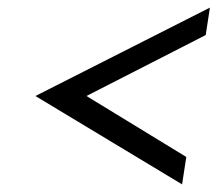

<svg xmlns="http://www.w3.org/2000/svg" viewBox="-20 -534 571 504"><path d="M73 -282 458 -50 469 -122 207 -282 520 -442 531 -514Z"/></svg>

Font: Charger Sport
Style: DfObl
Weight: 400
Designer: Jasper
Foundry: Cannot Into Space Fonts
Version: Version 1.1